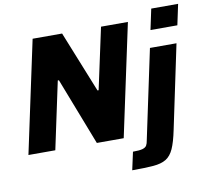

<svg xmlns="http://www.w3.org/2000/svg" viewBox="-97 -852 1264 1161"><g transform="rotate(-10 535.0 -271.5)"><path d="M20 0 167 -688H348L499 -312H506L587 -688H752L605 0H440L280 -413H273L185 0ZM878 -616 905 -743H1070L1043 -616ZM622 200 646 90Q687 90 705.5 84.5Q724 79 730.5 67.5Q737 56 740 37L856 -510H1019L911 3Q896 76 878 116Q860 156 830.5 174Q801 192 751.5 196Q702 200 622 200Z"/></g></svg>

Font: Saira
Style: Bold Italic
Weight: 700
Italic angle: -12°
Designer: Hector Gatti with collaboration of the Omnibus-Type team
Foundry: Omnibus-Type
Version: Version 1.100; ttfautohint (v1.8.3)